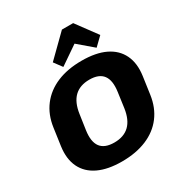

<svg xmlns="http://www.w3.org/2000/svg" viewBox="-217 -1118 1224 1289"><g transform="rotate(-30 395.5 -473.5)"><path d="M356 11Q247 11 174.5 -23.5Q102 -58 70 -124Q38 -190 51 -283L70 -417Q83 -510 133.5 -576Q184 -642 266 -676.5Q348 -711 457 -711Q567 -711 639 -676.5Q711 -642 743 -576Q775 -510 762 -417L743 -283Q730 -190 680 -124Q630 -58 547.5 -23.5Q465 11 356 11ZM375 -125Q449 -125 492 -166.5Q535 -208 547 -292L563 -408Q575 -492 544 -533.5Q513 -575 439 -575Q365 -575 322 -533.5Q279 -492 267 -408L250 -292Q238 -208 269 -166.5Q300 -125 375 -125ZM285 -798 448 -958H535L653 -798L589 -736L474 -834L331 -736Z"/></g></svg>

Font: Pathway Extreme 8pt Thin 12pt ExtraBold
Style: Italic
Weight: 800
Italic angle: -8°
Version: Version 1.001;gftools[0.9.26]